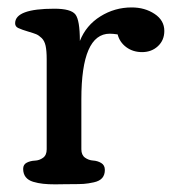

<svg xmlns="http://www.w3.org/2000/svg" viewBox="-20 -493 475 514"><path d="M193.8 -383.3Q210.4 -425.3 248.8 -449.2Q287.1 -473.1 332.5 -473.1Q367.7 -473.1 393.8 -455.8Q419.9 -438.5 419.9 -410.2Q419.9 -385.3 402.8 -369.4Q385.7 -353.5 360.4 -353.5Q335.9 -353.5 318.1 -366.7Q300.3 -379.9 294.9 -400.9Q282.2 -402.8 273.9 -402.8Q197.8 -402.8 197.8 -227.5V-93.3Q197.8 -78.1 207.5 -71Q217.3 -64 229.2 -63.2Q241.2 -62.5 251 -56.6Q260.7 -50.8 260.7 -38.1Q260.7 -24.9 253.7 -16.6Q246.6 -8.3 231.2 -4.9Q215.8 -1.5 203.9 -0.7Q191.9 0 169.9 0Q163.1 0 149.2 0.2Q135.3 0.5 127.9 0.5Q108.9 0.5 95.5 -1Q82 -2.4 68.8 -6.3Q55.7 -10.3 48.8 -19Q42 -27.8 42 -41Q42 -52.7 51.8 -57.6Q61.5 -62.5 73.5 -63Q85.4 -63.5 95.2 -70.6Q105 -77.6 105 -93.3V-334.5Q105 -356.9 102.1 -370.4Q99.1 -383.8 91.6 -391.1Q84 -398.4 76.9 -401.4Q69.8 -404.3 54.7 -408.7Q39.6 -413.1 28.8 -418Q20.5 -421.9 20.5 -430.7Q20.5 -469.7 125.5 -469.7Q169.9 -469.7 181.9 -454.3Q193.8 -439 193.8 -383.3Z"/></svg>

Font: Corben
Style: Regular
Weight: 400
Designer: vernon adams
Foundry: vernon adams
Version: Version 1.100